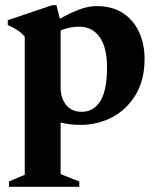

<svg xmlns="http://www.w3.org/2000/svg" viewBox="-20 -469 608 741"><path d="M286 231.5V252H14.5V231.5L75.5 205.5V-327Q65 -340.5 48.8 -351.5Q32.5 -362.5 10 -372.5V-391L181.5 -449H198L211 -396.5Q250.5 -419 285.8 -432.2Q321 -445.5 353 -445.5Q412.5 -445.5 453.8 -418.8Q495 -392 516.5 -345.8Q538 -299.5 538 -241.5Q538 -161 504 -104Q470 -47 413.8 -17Q357.5 13 290.5 13Q251 13 214 4V203ZM393 -209Q393 -287.5 364 -326.8Q335 -366 287 -366Q269 -366 250.2 -362.5Q231.5 -359 214 -351.5V-130.5Q214 -90.5 235.2 -64Q256.5 -37.5 295.5 -37.5Q340.5 -37.5 366.8 -78.2Q393 -119 393 -209Z"/></svg>

Font: Newsreader 16pt
Style: Bold
Weight: 700
Designer: Hugues Gentile
Foundry: Production Type
Version: Version 1.003; ttfautohint (v1.8.3)